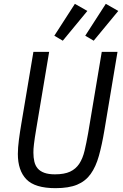

<svg xmlns="http://www.w3.org/2000/svg" viewBox="-20 -968 640 1000"><path d="M236 -698 169 -298Q164 -271 161.5 -251.5Q159 -232 157 -218Q155 -204 154.5 -193Q154 -182 154 -173Q154 -147 159 -126Q164 -105 176.5 -90.5Q189 -76 211 -68Q233 -60 266 -60Q315 -60 345 -74Q375 -88 393 -115.5Q411 -143 420.5 -183Q430 -223 439 -274L510 -698H592L524 -291Q511 -213 495 -156Q479 -99 452 -61.5Q425 -24 381.5 -6Q338 12 269 12Q162 12 117.5 -34Q73 -80 73 -166Q73 -198 78.5 -240Q84 -282 91 -323L154 -698ZM307 -756 263 -782 370 -948 435 -911ZM468 -756 424 -782 531 -948 596 -911Z"/></svg>

Font: IBM Plex Mono
Style: Italic
Weight: 400
Italic angle: -9°
Monospace: yes
Designer: Mike Abbink, Paul van der Laan, Pieter van Rosmalen
Foundry: Bold Monday
Version: Version 2.3